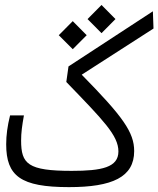

<svg xmlns="http://www.w3.org/2000/svg" viewBox="-20 -750 637 772"><path d="M257.3 2.4C431.2 2.4 519.5 -37.6 519.5 -142.6C519.5 -217.8 474.6 -280.8 308.6 -449.7L597.2 -635.3L594.7 -704.6L255.4 -482.9L246.6 -420.4C395 -266.6 456.1 -205.6 456.1 -141.1C456.1 -76.7 388.7 -63 268.6 -63C91.8 -63 64.9 -90.8 64.9 -185.1C64.9 -216.8 68.8 -244.6 76.2 -286.1H20.5C9.8 -243.2 4.9 -206.1 4.9 -169.9C4.9 -42 63 2.4 257.3 2.4ZM272.5 -552.2 328.6 -608.4 272.5 -665 216.3 -608.4ZM388.2 -616.7 444.3 -673.3 388.2 -730 332 -673.3Z"/></svg>

Font: Cascadia Code Light
Style: Regular
Weight: 300
Monospace: yes
Designer: Aaron Bell
Foundry: Saja Typeworks
Version: Version 2404.023